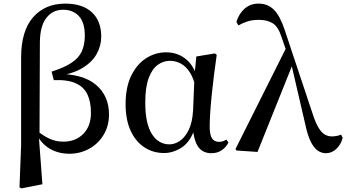

<svg xmlns="http://www.w3.org/2000/svg" viewBox="-20 -833 1919 1064"><path d="M88 205 97 -28V-513Q97 -662 163.5 -737.5Q230 -813 342 -813Q437 -813 489 -765Q541 -717 541 -630Q541 -580 516 -534.5Q491 -489 436.5 -456Q382 -423 293 -411V-424Q440 -424 512 -363Q584 -302 584 -199Q584 -134 553.5 -84.5Q523 -35 473 -8Q423 19 365 19Q304 19 256.5 -8.5Q209 -36 177 -97H174L184 -110Q218 -81 254 -64.5Q290 -48 331 -48Q399 -48 441.5 -91Q484 -134 484 -208Q484 -267 465 -308.5Q446 -350 401 -371Q356 -392 278 -389L266 -436Q335 -458 375.5 -484.5Q416 -511 433 -548Q450 -585 450 -635Q450 -709 417 -744Q384 -779 330 -779Q272 -779 237 -734Q202 -689 201 -599L199 -89L195 -79L215 188L99 211Z M889 15Q828 15 779.5 -17Q731 -49 703.5 -109.5Q676 -170 676 -256Q676 -350 707.5 -414Q739 -478 790 -510.5Q841 -543 900 -543Q969 -543 1016.5 -500Q1064 -457 1081 -372H1088L1067 -336Q1055 -396 1033 -430.5Q1011 -465 982.5 -480.5Q954 -496 922 -496Q885 -496 854 -473.5Q823 -451 804 -400.5Q785 -350 785 -265Q785 -148 821.5 -90.5Q858 -33 919 -33Q948 -33 976.5 -52Q1005 -71 1025.5 -112.5Q1046 -154 1050 -221L1058 -417L1068 -520L1171 -537L1181 -529Q1173 -475 1166 -418.5Q1159 -362 1153.5 -308.5Q1148 -255 1145 -209.5Q1142 -164 1142 -132Q1142 -85 1155 -66Q1168 -47 1193 -47Q1207 -47 1216.5 -50.5Q1226 -54 1235 -59L1246 -43Q1234 -18 1209.5 -1Q1185 16 1152 16Q1105 16 1080 -17Q1055 -50 1048 -127L1062 -129Q1037 -49 989 -17Q941 15 889 15Z M1290 1 1285 -7 1571 -578 1604 -482 1407 9ZM1786 16Q1763 16 1742 2.5Q1721 -11 1703 -46Q1685 -81 1671 -147L1594 -479L1591 -481L1540 -628Q1522 -685 1491.5 -704Q1461 -723 1414 -723Q1378 -723 1350.5 -714Q1323 -705 1301 -692L1290 -712Q1304 -757 1335.5 -785Q1367 -813 1413 -813Q1464 -813 1498 -779Q1532 -745 1558 -666L1714 -198Q1730 -150 1746 -124Q1762 -98 1780 -87.5Q1798 -77 1820 -77Q1830 -77 1844.5 -79.5Q1859 -82 1870 -87L1879 -69Q1869 -31 1843.5 -7.5Q1818 16 1786 16Z"/></svg>

Font: Noto Serif TC SemiBold
Style: Regular
Weight: 600
Version: Version 2.002-H1;hotconv 1.1.0;makeotfexe 2.6.0